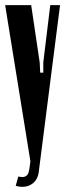

<svg xmlns="http://www.w3.org/2000/svg" viewBox="-23 -719 253 745"><path d="M131 -477 133 -437H145V-477L172 -699H210L127 -49Q123 -23 105.5 -8.5Q88 6 64 6Q50 6 38 2L48 -34Q62 -31 69.5 -32.5Q77 -34 81.5 -38.5Q86 -43 88 -50Q90 -57 91 -64L95 -93L-3 -699H98Z"/></svg>

Font: Moniqa ExtBd Cond Paragraph
Style: Regular
Weight: 800
Width: 3
Designer: Rajesh Rajput
Foundry: Rajesh Rajput
Version: Version 1.000